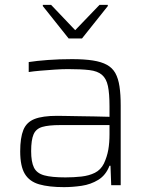

<svg xmlns="http://www.w3.org/2000/svg" viewBox="-20 -761 613 789"><path d="M243 8Q181 8 141 -3.5Q101 -15 82 -46.5Q63 -78 63 -139Q63 -195 76 -227Q89 -259 122 -272Q155 -285 215 -285Q226 -285 250.5 -284.5Q275 -284 306.5 -283.5Q338 -283 370 -282.5Q402 -282 430 -281V-323Q430 -377 423.5 -407.5Q417 -438 399 -453.5Q381 -469 347 -473Q313 -477 259 -477Q236 -477 205.5 -475Q175 -473 146 -470.5Q117 -468 98 -465V-506Q130 -511 176.5 -514.5Q223 -518 276 -518Q326 -518 361.5 -512.5Q397 -507 419.5 -494.5Q442 -482 454 -460.5Q466 -439 471 -406Q476 -373 476 -328V0H437L434 -80H430Q415 -41 384 -22Q353 -3 315.5 2.5Q278 8 243 8ZM249 -32Q283 -32 314.5 -35.5Q346 -39 370 -51Q394 -63 407 -89Q420 -117 425 -145.5Q430 -174 430 -210V-247H227Q180 -247 154 -239.5Q128 -232 118 -209Q108 -186 108 -140Q108 -96 119.5 -72.5Q131 -49 161.5 -40.5Q192 -32 249 -32ZM262 -603 156 -736V-741H190L289 -637L389 -741H423V-736L317 -603Z"/></svg>

Font: Saira Thin ExtraLight
Style: Regular
Weight: 250
Version: Version 1.101